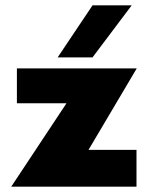

<svg xmlns="http://www.w3.org/2000/svg" viewBox="-20 -696 560 716"><path d="M22 0 228 -311H43V-441H490L310 -137H489V0ZM195 -482 325 -676H471L325 -482Z"/></svg>

Font: Teachers ExtraBold
Style: Regular
Weight: 800
Designer: Alfredo Marco Pradil, Chank Diesel
Version: Version 1.001